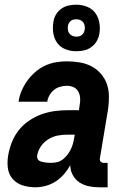

<svg xmlns="http://www.w3.org/2000/svg" viewBox="-20 -789 540 817"><path d="M130 8Q103 8 77 0Q51 -8 34 -27.5Q17 -47 13.5 -74Q10 -101 15 -129Q20 -157 30.5 -184Q41 -211 59.5 -234.5Q78 -258 103 -275Q128 -292 155 -302Q182 -312 210.5 -316Q239 -320 266 -320H316L319 -342Q322 -357 321 -372Q320 -387 313 -399.5Q306 -412 293 -418Q280 -424 265 -424Q251 -424 236.5 -420Q222 -416 210 -406.5Q198 -397 190.5 -383.5Q183 -370 181 -356H59Q62 -379 71.5 -401.5Q81 -424 95.5 -444.5Q110 -465 129.5 -482Q149 -499 171.5 -509.5Q194 -520 217.5 -524Q241 -528 264 -528Q292 -528 319 -523.5Q346 -519 369 -507Q392 -495 409 -475.5Q426 -456 434.5 -432Q443 -408 443.5 -380.5Q444 -353 440 -325L405 -115Q403 -107 408.5 -101.5Q414 -96 421 -96H438V8H403Q380 8 358 3.5Q336 -1 318 -13Q300 -25 289.5 -44.5Q279 -64 279 -86Q268 -66 252.5 -48Q237 -30 217 -17Q197 -4 174.5 2Q152 8 130 8ZM197 -96Q210 -96 223 -99Q236 -102 247 -110.5Q258 -119 266.5 -130Q275 -141 281 -153Q287 -165 290.5 -178Q294 -191 296 -204L298 -216H265Q245 -216 224.5 -212Q204 -208 185 -196Q166 -184 153.5 -165.5Q141 -147 138 -126Q137 -120 139.5 -114Q142 -108 147 -105Q152 -102 158 -100.5Q164 -99 170.5 -98Q177 -97 183.5 -96.5Q190 -96 197 -96ZM304 -571Q280 -571 258.5 -579.5Q237 -588 224 -605.5Q211 -623 207 -646.5Q203 -670 207 -694Q209 -711 217.5 -726Q226 -741 240.5 -751.5Q255 -762 271.5 -765.5Q288 -769 305 -769Q328 -769 350 -760.5Q372 -752 385 -734.5Q398 -717 402.5 -693.5Q407 -670 403 -646Q400 -629 391.5 -614Q383 -599 368.5 -588.5Q354 -578 337.5 -574.5Q321 -571 304 -571ZM305 -633Q311 -633 317 -634.5Q323 -636 328 -640Q333 -644 336 -649.5Q339 -655 340 -661Q342 -670 340.5 -678.5Q339 -687 334.5 -693.5Q330 -700 322 -703.5Q314 -707 305 -707Q299 -707 292.5 -705.5Q286 -704 281 -700Q276 -696 273 -690.5Q270 -685 269 -679Q268 -670 269 -661.5Q270 -653 275 -646.5Q280 -640 288 -636.5Q296 -633 305 -633Z"/></svg>

Font: Iosevka SS18 Extrabold
Style: Italic
Weight: 800
Italic angle: -9°
Monospace: yes
Designer: Belleve Invis
Foundry: Belleve Invis
Version: Version 25.1.1; ttfautohint (v1.8.4)